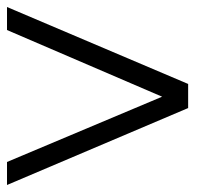

<svg xmlns="http://www.w3.org/2000/svg" viewBox="-93 -527 637 548"><path d="M-73 -507 444 -287.4V-218.6L-73 1V-64.7L369.7 -251L-73 -441.3Z"/></svg>

Font: Ancizar Serif Light
Style: Regular
Weight: 300
Designer: Cesar Puertas, Viviana Monsalve, Julian Moncada, Julian Prieto, Jose Castro, Felipe Aragon, Mariel Hernandez, Sara Alarc
Version: Version 8.100